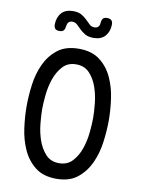

<svg xmlns="http://www.w3.org/2000/svg" viewBox="-102 -1013 803 1091"><g transform="rotate(10 300.0 -467.5)"><path d="M300 -80Q348 -80 377 -111.5Q406 -143 421.5 -187.5Q437 -232 442 -281.5Q447 -331 447 -367Q447 -402 442 -450.5Q437 -499 421.5 -543.5Q406 -588 377 -619Q348 -650 300 -650Q252 -650 223 -618.5Q194 -587 178.5 -542.5Q163 -498 158 -449.5Q153 -401 153 -366Q153 -330 158 -281Q163 -232 178.5 -187.5Q194 -143 223 -111.5Q252 -80 300 -80ZM300 10Q225 10 178.5 -26.5Q132 -63 106.5 -119Q81 -175 72 -241Q63 -307 63 -367Q63 -425 71.5 -490.5Q80 -556 105.5 -611.5Q131 -667 177.5 -703.5Q224 -740 300 -740Q375 -740 421.5 -704Q468 -668 493.5 -612.5Q519 -557 528 -492Q537 -427 537 -368Q537 -308 528 -241.5Q519 -175 493 -119Q467 -63 421 -26.5Q375 10 300 10ZM205 -852Q203 -835 195.5 -827.5Q188 -820 172 -820Q155 -820 147.5 -828Q140 -836 140 -853Q141 -895 164 -920Q187 -945 230 -945Q261 -945 279.5 -934Q298 -923 311 -910Q324 -897 335.5 -886Q347 -875 365 -875Q374 -875 379.5 -878Q385 -881 388.5 -885.5Q392 -890 393.5 -896Q395 -902 395 -908Q397 -925 404 -932.5Q411 -940 427 -940Q444 -940 452 -932Q460 -924 460 -907Q459 -866 436 -840.5Q413 -815 370 -815Q339 -815 320.5 -826Q302 -837 289 -850Q276 -863 264.5 -874Q253 -885 235 -885Q227 -885 221.5 -882Q216 -879 212.5 -874.5Q209 -870 207.5 -864Q206 -858 205 -852Z"/></g></svg>

Font: Maple Mono NF CN
Style: Regular
Weight: 400
Monospace: yes
Designer: subframe7536
Version: Version 7.000